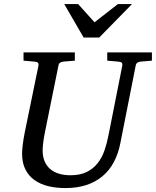

<svg xmlns="http://www.w3.org/2000/svg" viewBox="-20 -936 789 972"><path d="M690.9 -624Q682.1 -623 675.3 -618.4Q668.5 -613.8 667 -604L589.8 -213.9Q579.6 -159.7 557.1 -116.9Q534.7 -74.2 499.8 -44.7Q464.8 -15.1 417.7 0.5Q370.6 16.1 311 16.1Q264.6 16.1 224.9 6.6Q185.1 -2.9 155.3 -23.9Q125.5 -44.9 108.6 -78.1Q91.8 -111.3 91.8 -159.2Q91.8 -174.3 95 -201.7Q98.1 -229 105 -264.2L174.8 -604Q176.3 -612.3 172.4 -617.7Q168.5 -623 154.8 -624L99.1 -628.9V-670.9H358.9V-628.9L299.8 -624Q291 -623 284.2 -618.4Q277.3 -613.8 275.9 -604L207 -264.2Q201.2 -234.9 198.5 -211.7Q195.8 -188.5 195.8 -174.8Q195.8 -143.1 205.8 -119.6Q215.8 -96.2 234.1 -80.3Q252.4 -64.5 278.6 -56.6Q304.7 -48.8 336.9 -48.8Q385.7 -48.8 418.7 -65.2Q451.7 -81.5 473.6 -108.9Q495.6 -136.2 508.3 -172.6Q521 -209 528.8 -249L599.1 -604Q600.6 -612.3 596.7 -617.7Q592.8 -623 579.1 -624L522.9 -628.9V-670.9H749V-628.9ZM482.4 -746.1H403.3L305.2 -915.5H375.5L458.5 -823.2L577.1 -915.5H648.4Z"/></svg>

Font: Charis SIL
Style: Italic
Weight: 400
Italic angle: -11°
Foundry: SIL International
Version: Version 4.112